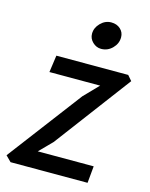

<svg xmlns="http://www.w3.org/2000/svg" viewBox="-133 -857 727 932"><g transform="rotate(15 230.0 -391.0)"><path d="M12 0 -15.5 -27.5 266 -399.5 336 -471.5H81L93 -557H454L476 -531.5L189 -149L126 -85H407L399 0ZM293.5 -645Q269.5 -645 251 -662.8Q232.5 -680.5 232.5 -705Q232.5 -735 255.8 -758.5Q279 -782 309.5 -782Q337.5 -782 355.5 -765.5Q373.5 -749 373.5 -724Q373.5 -692.5 350 -668.8Q326.5 -645 293.5 -645Z"/></g></svg>

Font: Merriweather Sans Italic
Style: Regular
Weight: 400
Italic angle: -7.5°
Designer: Eben Sorkin
Foundry: Eben Sorkin
Version: Version 1.008; ttfautohint (v1.7.19-72a1) -l 8 -r 50 -G 200 